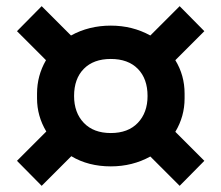

<svg xmlns="http://www.w3.org/2000/svg" viewBox="-20 -677 717 622"><path d="M211 -171 115 -75 35 -156 130 -251Q100 -301 100 -358V-374Q100 -432 129 -482L35 -576L115 -657L210 -562Q268 -594 339 -594Q409 -594 467 -562L562 -657L642 -576L548 -482Q578 -433 578 -374V-358Q578 -300 548 -250L642 -156L562 -75L467 -170Q409 -138 339 -138Q266 -138 211 -171ZM458 -366Q458 -422 426.5 -454Q395 -486 339 -486Q283 -486 251.5 -454Q220 -422 220 -366Q220 -312 251.5 -279Q283 -246 339 -246Q395 -246 426.5 -279Q458 -312 458 -366Z"/></svg>

Font: Sora-SIA SemiBold
Style: Regular
Weight: 600
Designer: Jonathan Barnbrook, Julián Moncada
Foundry: Barnbrook Fonts
Version: Version 2.000